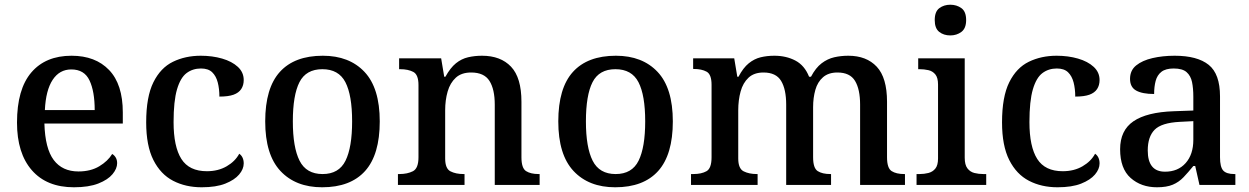

<svg xmlns="http://www.w3.org/2000/svg" viewBox="-20 -783 5290 813"><path d="M293 10Q178 10 115 -62Q52 -134 52 -264Q52 -405 112.5 -476Q173 -547 283 -547Q384 -547 442 -486.5Q500 -426 500 -307V-260H168Q171 -154 207.5 -105.5Q244 -57 312 -57Q364 -57 400.5 -79Q437 -101 455 -131Q464 -126 470 -116Q476 -106 476 -92Q476 -69 456.5 -45.5Q437 -22 396.5 -6Q356 10 293 10ZM381 -317Q381 -396 359 -442.5Q337 -489 282 -489Q232 -489 203 -445Q174 -401 170 -317Z M834 10Q766 10 713 -17.5Q660 -45 629.5 -105.5Q599 -166 599 -265Q599 -373 629.5 -434.5Q660 -496 712.5 -521.5Q765 -547 830 -547Q879 -547 920.5 -535Q962 -523 987 -500Q1012 -477 1012 -444Q1012 -422 1001.5 -406Q991 -390 969 -382Q947 -374 909 -374Q909 -407 902 -434Q895 -461 878.5 -477Q862 -493 831 -493Q796 -493 770 -473.5Q744 -454 729.5 -404.5Q715 -355 715 -266Q715 -162 748 -110Q781 -58 856 -58Q904 -58 940 -79Q976 -100 993 -132Q1002 -126 1007 -115.5Q1012 -105 1012 -91Q1012 -67 992.5 -44Q973 -21 934 -5.5Q895 10 834 10Z M1344 10Q1232 10 1167.5 -59Q1103 -128 1103 -269Q1103 -410 1165 -478.5Q1227 -547 1347 -547Q1459 -547 1523.5 -478.5Q1588 -410 1588 -269Q1588 -128 1526 -59Q1464 10 1344 10ZM1346 -46Q1415 -46 1443 -102.5Q1471 -159 1471 -269Q1471 -380 1442.5 -435Q1414 -490 1345 -490Q1276 -490 1248 -435Q1220 -380 1220 -269Q1220 -159 1248.5 -102.5Q1277 -46 1346 -46Z M1665 0V-46H1671Q1705 -46 1728.5 -58Q1752 -70 1752 -117V-423Q1752 -467 1730 -478.5Q1708 -490 1675 -490H1670V-536H1848L1861 -458H1866Q1887 -496 1910.5 -515Q1934 -534 1962 -540.5Q1990 -547 2021 -547Q2100 -547 2144 -500.5Q2188 -454 2188 -352V-117Q2188 -71 2207.5 -58.5Q2227 -46 2261 -46H2265V0H2075V-340Q2075 -405 2052.5 -440.5Q2030 -476 1975 -476Q1934 -476 1910 -454Q1886 -432 1875.5 -395.5Q1865 -359 1865 -316V-112Q1865 -69 1887.5 -57.5Q1910 -46 1943 -46H1947V0Z M2585 10Q2473 10 2408.5 -59Q2344 -128 2344 -269Q2344 -410 2406 -478.5Q2468 -547 2588 -547Q2700 -547 2764.5 -478.5Q2829 -410 2829 -269Q2829 -128 2767 -59Q2705 10 2585 10ZM2587 -46Q2656 -46 2684 -102.5Q2712 -159 2712 -269Q2712 -380 2683.5 -435Q2655 -490 2586 -490Q2517 -490 2489 -435Q2461 -380 2461 -269Q2461 -159 2489.5 -102.5Q2518 -46 2587 -46Z M2906 0V-46H2916Q2950 -46 2971.5 -58Q2993 -70 2993 -117V-424Q2993 -468 2972 -479.5Q2951 -491 2918 -491H2915V-536H3089L3102 -458H3107Q3127 -496 3150.5 -515Q3174 -534 3201 -540.5Q3228 -547 3259 -547Q3309 -547 3348 -526.5Q3387 -506 3406 -458H3414Q3434 -496 3459 -515Q3484 -534 3512.5 -540.5Q3541 -547 3572 -547Q3649 -547 3692.5 -500.5Q3736 -454 3736 -352V-117Q3736 -71 3755.5 -58.5Q3775 -46 3809 -46H3812V0H3622V-340Q3622 -405 3600.5 -440.5Q3579 -476 3526 -476Q3488 -476 3465 -456Q3442 -436 3432.5 -402.5Q3423 -369 3423 -329V-117Q3423 -71 3442.5 -58.5Q3462 -46 3496 -46H3499V0H3309V-340Q3309 -405 3287.5 -440.5Q3266 -476 3213 -476Q3173 -476 3149.5 -454Q3126 -432 3116 -395.5Q3106 -359 3106 -316V-112Q3106 -69 3129 -57.5Q3152 -46 3185 -46H3188V0Z M3861 0V-46H3874Q3893 -46 3911 -50.5Q3929 -55 3940.5 -69Q3952 -83 3952 -112V-425Q3952 -454 3940.5 -468Q3929 -482 3911 -486Q3893 -490 3874 -490H3868V-536H4065V-115Q4065 -85 4076.5 -70Q4088 -55 4106 -50.5Q4124 -46 4144 -46H4156V0ZM4004 -633Q3976 -633 3957 -648Q3938 -663 3938 -698Q3938 -734 3957.5 -748.5Q3977 -763 4004 -763Q4031 -763 4051 -748.5Q4071 -734 4071 -698Q4071 -663 4051 -648Q4031 -633 4004 -633Z M4458 10Q4390 10 4337 -17.5Q4284 -45 4253.5 -105.5Q4223 -166 4223 -265Q4223 -373 4253.5 -434.5Q4284 -496 4336.5 -521.5Q4389 -547 4454 -547Q4503 -547 4544.5 -535Q4586 -523 4611 -500Q4636 -477 4636 -444Q4636 -422 4625.5 -406Q4615 -390 4593 -382Q4571 -374 4533 -374Q4533 -407 4526 -434Q4519 -461 4502.5 -477Q4486 -493 4455 -493Q4420 -493 4394 -473.5Q4368 -454 4353.5 -404.5Q4339 -355 4339 -266Q4339 -162 4372 -110Q4405 -58 4480 -58Q4528 -58 4564 -79Q4600 -100 4617 -132Q4626 -126 4631 -115.5Q4636 -105 4636 -91Q4636 -67 4616.5 -44Q4597 -21 4558 -5.5Q4519 10 4458 10Z M4879 10Q4812 10 4767.5 -29.5Q4723 -69 4723 -151Q4723 -231 4779.5 -269.5Q4836 -308 4950 -312L5033 -315V-373Q5033 -409 5027.5 -435.5Q5022 -462 5004.5 -477.5Q4987 -493 4950 -493Q4916 -493 4898 -479Q4880 -465 4873.5 -440.5Q4867 -416 4867 -385Q4817 -385 4791 -399.5Q4765 -414 4765 -449Q4765 -485 4791 -506Q4817 -527 4860 -537Q4903 -547 4954 -547Q5050 -547 5098 -508.5Q5146 -470 5146 -375V-117Q5146 -76 5159.5 -61Q5173 -46 5207 -46H5211V0H5059L5041 -80H5033Q5011 -53 4991.5 -32.5Q4972 -12 4946 -1Q4920 10 4879 10ZM4913 -56Q4968 -56 5000.5 -92.5Q5033 -129 5033 -191V-270L4975 -267Q4898 -263 4869 -233.5Q4840 -204 4840 -146Q4840 -56 4913 -56Z"/></svg>

Font: Noto Serif Khojki Medium
Style: Regular
Weight: 500
Version: Version 2.003